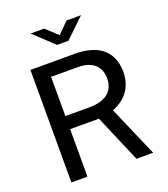

<svg xmlns="http://www.w3.org/2000/svg" viewBox="-164 -1044 1014 1159"><g transform="rotate(-20 343.0 -464.5)"><path d="M400 -929 331 -860 256 -929H169L296 -810H369L493 -929ZM618 0 478 -323C546 -351 616 -405 616 -522C616 -646 538 -723 378 -723H93V0H196V-305H381L511 0ZM349 -389H196V-641H368C456 -641 511 -599 511 -517C511 -433 452 -389 349 -389Z"/></g></svg>

Font: United Sans Medium
Style: Regular
Weight: 500
Designer: Pablo Impallari, Rodrigo Fuenzalida (Modified by Dan O. Williams)
Version: Version 1.000;PS 001.000;hotconv 1.0.88;makeotf.lib2.5.64775